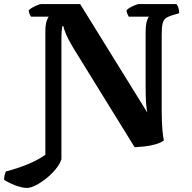

<svg xmlns="http://www.w3.org/2000/svg" viewBox="-94 -724 942 944"><path d="M39 200Q14 200 -19.5 187Q-53 174 -74 160Q-74 148 -71 136.5Q-68 125 -65 119Q-7 104 43.5 83Q94 62 129 37V-567Q129 -601 135 -619.5Q141 -638 146 -642H59Q55 -646 51.5 -654.5Q48 -663 47 -673Q53 -680 65.5 -687Q78 -694 90.5 -699Q103 -704 109 -704H300L630 -171Q626 -192 624 -220.5Q622 -249 622 -302V-564Q622 -598 627.5 -618Q633 -638 639 -642H539Q537 -646 533 -654Q529 -662 528 -673Q533 -680 545.5 -687Q558 -694 571 -699Q584 -704 589 -704H774Q779 -698 783 -686Q787 -674 787 -659L750 -648Q731 -642 720.5 -634Q710 -626 705.5 -608Q701 -590 701 -555V-181Q701 -125 704.5 -85.5Q708 -46 712 -34Q697 -22 670.5 -14.5Q644 -7 616 -4Q588 -1 568 0L266 -489Q242 -529 230.5 -556.5Q219 -584 218 -595H212Q211 -589 209.5 -573Q208 -557 208 -525V59Q200 83 179.5 108Q159 133 132.5 154Q106 175 81 187.5Q56 200 39 200Z"/></svg>

Font: Texturina 12pt
Style: Bold
Weight: 700
Designer: Guillermo Torres Carreño
Foundry: Omnibus-Type
Version: Version 1.002